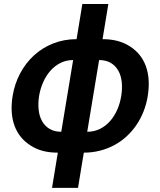

<svg xmlns="http://www.w3.org/2000/svg" viewBox="-20 -747 796 953"><path d="M42.6 -270.6Q52.6 -331 79.9 -382.5Q107.2 -433.9 148.4 -471.8Q189.6 -509.6 243.4 -531.1Q297.2 -552.6 360.1 -552.6L388.8 -727.3H517.8L489 -552.6H489.3Q530.2 -552.6 563.6 -543.7Q596.9 -534.8 624.6 -517Q680.8 -481.5 703.8 -419Q726.9 -356.5 713.4 -270.6Q707 -230.5 692.6 -194.1Q678.3 -157.7 657 -126.4Q635.7 -95.2 608 -69.8Q580.3 -44.4 547.2 -26.6Q514.2 -8.9 476 0.9Q437.9 10.7 396 10.7L367.2 185.4H238.3L267 10.7H266.7Q225.9 10.7 192.6 2Q159.4 -6.7 131.7 -24.9Q75.3 -60.4 52.2 -122.5Q29.1 -184.7 42.6 -270.6ZM413 -93Q447.4 -93 475.9 -107.1Q504.3 -121.1 525.9 -145.4Q547.6 -169.7 561.8 -202.1Q576 -234.4 581.7 -270.6Q587.7 -306.8 584.3 -339.3Q581 -371.8 567.3 -396.1Q553.6 -420.5 530 -434.7Q506.4 -448.9 471.9 -448.9ZM284.1 -93 343 -448.9Q308.9 -448.9 280.5 -434.7Q252.1 -420.5 230.5 -396.1Q208.8 -371.8 194.4 -339.3Q180 -306.8 174 -270.6Q168.3 -234 171.9 -201.7Q175.4 -169.4 189.1 -145.2Q202.8 -121.1 226.4 -107.1Q250 -93 284.1 -93Z"/></svg>

Font: Inter P Semi Bold
Style: Italic
Weight: 600
Italic angle: 9.39999°
Designer: Rasmus Andersson
Foundry: rsms
Version: Version 3.018;git-588b23468